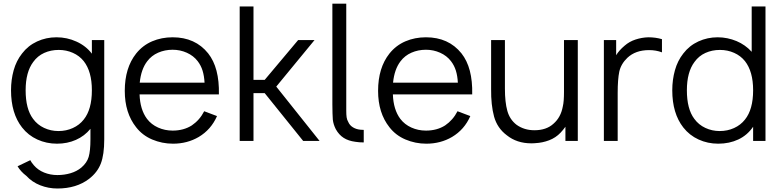

<svg xmlns="http://www.w3.org/2000/svg" viewBox="-20 -786 4363 1071"><path d="M561.5 -562.5V-8.5Q561.5 76.5 542.5 126Q523.5 175.5 477 211.5Q406.5 265.5 300 265.5Q250 265.5 204.2 247.5Q158.5 229.5 127 195Q111 183 98.8 169.5Q86.5 156 78 141.5L149 107.5Q154.5 119 168.5 135.5Q191.5 162.5 226.2 176.5Q261 190.5 300 190.5Q339 190.5 373.5 180.2Q408 170 433.5 149Q465 122 474.5 89.5Q484.5 55.5 484.5 -8.5V-67.5Q451.5 -27 403.5 -5.8Q355.5 15.5 298 15.5Q239 15.5 188.2 -7.8Q137.5 -31 103 -75Q41.5 -153.5 41.5 -282.5Q41.5 -341 56.2 -394Q71 -447 103 -487.5Q136.5 -531.5 187 -554.8Q237.5 -578 295 -578Q354 -578 406.5 -554Q459.5 -530 492.5 -486.5V-562.5ZM492.5 -282.5Q492.5 -387 447 -445Q423 -475 386.5 -491.2Q350 -507.5 307.5 -507.5Q263.5 -507.5 226.5 -490.8Q189.5 -474 165.5 -440.5Q123 -384 123 -282.5Q123 -178 164.5 -123Q188.5 -90 226 -72.5Q263.5 -55 306 -55Q349.5 -55 386.2 -71.8Q423 -88.5 447 -119Q492.5 -175.5 492.5 -282.5Z M800 -123Q824 -91.5 861.8 -74.5Q899.5 -57.5 943 -57.5Q1004.5 -57.5 1050 -86.5Q1094 -116.5 1119 -165.5L1190.5 -138.5Q1157.5 -63 1088.5 -22Q1024.5 15.5 945 15.5Q884 15.5 828.5 -8Q774.5 -31 739.5 -76Q676 -156 676 -279Q676 -407.5 739.5 -487.5Q776 -533 828.5 -555.5Q881 -578 943 -578Q1069 -578 1141 -488.5Q1204.5 -408.5 1201 -259.5H758.5Q761.5 -174.5 800 -123ZM801 -444Q767 -399.5 759.5 -325H1121Q1119 -362.5 1110 -391.8Q1101 -421 1082.5 -445Q1059.5 -475 1022.2 -491.8Q985 -508.5 943 -508.5Q899.5 -508.5 862.2 -492.2Q825 -476 801 -444Z M1394 0H1317V-750H1394V-340.5H1456.5L1643 -562.5H1734.5L1521 -303L1762.5 0H1671L1456.5 -266.5H1394Z M2009 8.5Q1983 8.5 1962.5 5Q1923.5 0 1897 -17Q1870.5 -34 1853 -65.5Q1839.5 -92 1836.5 -118.5Q1835.5 -132.5 1834.8 -153.8Q1834 -175 1834 -204V-765.5H1911.5V-168.5Q1911.5 -146 1913.5 -131.8Q1915.5 -117.5 1923 -105Q1931 -86.5 1949.2 -75.5Q1967.5 -64.5 1990.5 -62.5Q1994 -62 1998.5 -62Q2003 -62 2009 -61.5Z M2213 -123Q2237 -91.5 2274.8 -74.5Q2312.5 -57.5 2356 -57.5Q2417.5 -57.5 2463 -86.5Q2507 -116.5 2532 -165.5L2603.5 -138.5Q2570.5 -63 2501.5 -22Q2437.5 15.5 2358 15.5Q2297 15.5 2241.5 -8Q2187.5 -31 2152.5 -76Q2089 -156 2089 -279Q2089 -407.5 2152.5 -487.5Q2189 -533 2241.5 -555.5Q2294 -578 2356 -578Q2482 -578 2554 -488.5Q2617.5 -408.5 2614 -259.5H2171.5Q2174.5 -174.5 2213 -123ZM2214 -444Q2180 -399.5 2172.5 -325H2534Q2532 -362.5 2523 -391.8Q2514 -421 2495.5 -445Q2472.5 -475 2435.2 -491.8Q2398 -508.5 2356 -508.5Q2312.5 -508.5 2275.2 -492.2Q2238 -476 2214 -444Z M3203 -562.5V0H3134V-79Q3122.5 -62.5 3107 -46Q3080 -17.5 3043 -3.5Q3006 10.5 2966.5 12.5Q2962.5 13 2957 13.2Q2951.5 13.5 2943.5 13.5Q2863 13.5 2807 -31.5Q2754 -71 2736 -135.5Q2718.5 -200 2719.5 -289.5V-562.5H2796.5V-291.5Q2796.5 -216 2810 -167.5Q2823.5 -119 2862 -89.5Q2904.5 -59.5 2961 -59.5Q3028 -59.5 3067.5 -96Q3108.5 -131.5 3119.5 -192.5Q3123 -207 3124.5 -227.2Q3126 -247.5 3126 -273V-562.5Z M3672.5 -567.5V-494Q3639.5 -506.5 3600.5 -506.5Q3525 -506.5 3479.5 -463.5Q3444 -429.5 3434.5 -386.5Q3425.5 -343.5 3425.5 -267.5V0H3348.5V-562.5H3417V-478Q3425 -491.5 3436.8 -504.8Q3448.5 -518 3464 -531Q3490 -554 3525 -565.5Q3560 -577 3596.5 -578Q3637 -578 3672.5 -567.5Z M4250 -750V0H4181V-79Q4149 -32 4098.8 -8.2Q4048.5 15.5 3986.5 15.5Q3927.5 15.5 3876.8 -7.8Q3826 -31 3791.5 -75Q3730 -153.5 3730 -282.5Q3730 -341 3744.8 -394Q3759.5 -447 3791.5 -487.5Q3825 -531.5 3875.5 -554.8Q3926 -578 3983.5 -578Q4011 -578 4037.5 -572.5Q4064 -567 4088.5 -556.8Q4113 -546.5 4134.2 -531.5Q4155.5 -516.5 4173 -497V-750ZM4181 -282.5Q4181 -387 4135.5 -445Q4111.5 -475 4075 -491.2Q4038.5 -507.5 3996 -507.5Q3952 -507.5 3915 -490.8Q3878 -474 3854 -440.5Q3811.5 -384 3811.5 -282.5Q3811.5 -178 3853 -123Q3877 -90 3914.5 -72.5Q3952 -55 3994.5 -55Q4038 -55 4074.8 -71.8Q4111.5 -88.5 4135.5 -119Q4181 -175.5 4181 -282.5Z"/></svg>

Font: Russisch Sans
Style: Regular
Weight: 400
Designer: Michael Sharanda (font) & Cristiano Sobral (main changes)
Foundry: Michael Sharanda
Version: Version 2.00;October 25, 2020;FontCreator 13.0.0.2681 64-bit